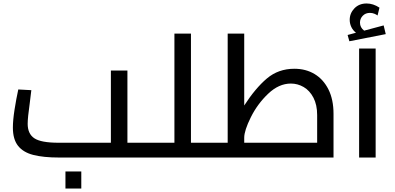

<svg xmlns="http://www.w3.org/2000/svg" viewBox="-20 -905 2268 1103"><path d="M54 0ZM859 -85V0H321Q229 0 171 -15Q113 -30 83.5 -67.5Q54 -105 54 -172Q54 -214 63.5 -275Q73 -336 85 -391L160 -387L151 -313Q139 -229 139 -194Q139 -136 177.5 -110.5Q216 -85 316 -85H617V-500H712V-85ZM356 80H447V178H356Z M1197 -85V0H859V-85H982V-712H1077V-85Z M1896 -251V0H1197V-85H1288V-712H1383V-299Q1447 -398 1513 -454Q1579 -510 1671 -510Q1737 -510 1787.5 -479.5Q1838 -449 1867 -391Q1896 -333 1896 -251ZM1383 -114V-85H1802V-244Q1802 -303 1780.5 -344Q1759 -385 1724.5 -405Q1690 -425 1651 -425Q1582 -425 1520.5 -366.5Q1459 -308 1421 -231.5Q1383 -155 1383 -114Z M1977 0ZM2043 -626H2138V0H2043ZM2196 -709 1987 -668 1977 -704 2025 -717Q2007 -731 1998 -750.5Q1989 -770 1989 -791Q1989 -829 2016 -857Q2043 -885 2086 -885Q2124 -885 2160 -861L2149 -816Q2143 -821 2131 -826Q2119 -831 2105 -831Q2080 -831 2064 -814.5Q2048 -798 2048 -775Q2048 -747 2072 -729L2184 -759Z"/></svg>

Font: Cairo SemiBold
Style: Regular
Weight: 600
Designer: Mohamed Gaber, the designers of Titillium
Foundry: Kief Type Foundry
Version: Version 2.009; ttfautohint (v1.5.33-1714) -l 8 -r 50 -G 200 